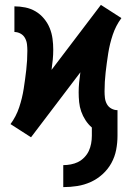

<svg xmlns="http://www.w3.org/2000/svg" viewBox="-20 -556 540 786"><path d="M239 210V120Q254 120 270 117Q286 114 300 107Q314 100 325.5 88Q337 76 343.5 62Q350 48 353 32Q356 16 356 0V-34Q341 -47 330 -64Q319 -81 312.5 -99.5Q306 -118 304 -138Q302 -158 302 -178Q302 -198 304 -218.5Q306 -239 309 -260L107 6L65 -21L23 -48Q46 -79 58.5 -116.5Q71 -154 77 -192.5Q83 -231 87.5 -270Q92 -309 92 -348Q92 -361 90.5 -374.5Q89 -388 82.5 -400Q76 -412 64 -418.5Q52 -425 39 -425V-530Q61 -530 83.5 -525.5Q106 -521 125.5 -509.5Q145 -498 160 -480Q175 -462 183.5 -441Q192 -420 195 -397.5Q198 -375 198 -352Q198 -332 196 -311.5Q194 -291 191 -270L393 -536L435 -509L477 -482Q454 -451 441.5 -413.5Q429 -376 423 -337.5Q417 -299 412.5 -260Q408 -221 408 -182Q408 -169 409.5 -155.5Q411 -142 417.5 -130Q424 -118 436 -111.5Q448 -105 461 -105V0Q461 29 455.5 57.5Q450 86 436 111.5Q422 137 400 157Q378 177 351.5 189Q325 201 296.5 205.5Q268 210 239 210Z"/></svg>

Font: Iosevka Slab Extrabold
Style: Regular
Weight: 800
Monospace: yes
Designer: Belleve Invis
Foundry: Belleve Invis
Version: Version 11.1.1; ttfautohint (v1.8.3)